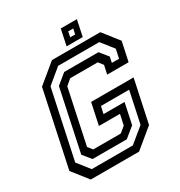

<svg xmlns="http://www.w3.org/2000/svg" viewBox="-192 -962 1024 1094"><g transform="rotate(-30 319.5 -415.5)"><path d="M86 0 5 -103 110 -597 235 -700H553L634 -597L607 -471H466L478.5 -528L454.5 -558.5H273L236 -527L160.5 -171.5L184 -141.5H365.5L402.5 -172L417.5 -241H279L309 -382H588.5L529 -103L404 0ZM120.5 -48.5H391L487.5 -128L531.5 -334H346L335.5 -286.5H474L445 -150L378.5 -96H153.5L110 -149.5L195.5 -552.5L261.5 -606.5H487L530.5 -552.5L522.5 -515.5H570L582.5 -574.5L519.5 -654H249L153 -574.5L58 -128ZM346.5 -726 368.5 -831H474.5L452.5 -726ZM390 -760.5H422.5L430 -795.5H397Z"/></g></svg>

Font: Tourney Medium
Style: Italic
Weight: 500
Italic angle: -12°
Version: Version 1.015